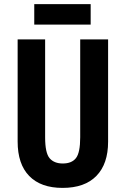

<svg xmlns="http://www.w3.org/2000/svg" viewBox="-20 -906 611 936"><path d="M507 -215Q507 -107 450 -48.5Q393 10 285 10Q179 10 122.5 -48Q66 -106 66 -216V-714H200V-236Q200 -160 222 -134.5Q244 -109 286 -109Q330 -109 350.5 -135.5Q371 -162 371 -237V-714H507ZM422 -886V-786H147V-886Z"/></svg>

Font: Noto Sans Gujarati ExtraCondensed
Style: Bold
Weight: 700
Width: 2
Designer: Jelle Bosma - Monotype Design Team, Universal Thirst
Foundry: Monotype Imaging Inc.
Version: Version 2.106; ttfautohint (v1.8.4.7-5d5b)